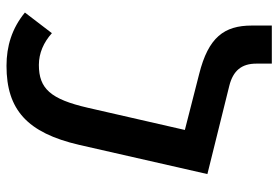

<svg xmlns="http://www.w3.org/2000/svg" viewBox="-156 -608 876 605"><g transform="rotate(-90 282.5 -306.0)"><path d="M36 -91 314 -22C362 -10 384 17 384 63V112H504V49C504 -38 467 -88 351 -117L175 -162L245 -468C272 -585 305 -622 380 -622C417 -622 451 -607 480 -581L545 -666C495 -707 439 -724 377 -724C239 -724 166 -659 128 -495Z"/></g></svg>

Font: Noto Sans Armenian SemiCondensed SemiBold
Style: Regular
Weight: 600
Width: 4
Designer: Monotype Design Team
Foundry: Monotype Imaging Inc.
Version: Version 2.008